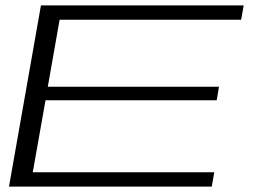

<svg xmlns="http://www.w3.org/2000/svg" viewBox="-20 -695 972 715"><path d="M13.5 0 132.5 -675H887.5L878 -621.5H202L158 -372H795.5L787 -321.5H149.5L102 -53.5H778L768.5 0Z"/></svg>

Font: Anybody UltraExpanded Light
Style: Italic
Weight: 300
Width: 9
Italic angle: -10°
Designer: Tyler Finck
Foundry: Etcetera Type Company
Version: Version 1.010; ttfautohint (v1.8.3) -l 8 -r 50 -G 200 -x 14 